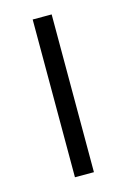

<svg xmlns="http://www.w3.org/2000/svg" viewBox="-86 -551 394 596"><g transform="rotate(-15 110.5 -253.5)"><path d="M141 0H80V-507H141Z"/></g></svg>

Font: Hind Jalandhar Light
Style: Regular
Weight: 300
Designer: Namrata Goyal
Foundry: Indian Type Foundry
Version: Version 0.702;PS 1.0;hotconv 1.0.81;makeotf.lib2.5.63406